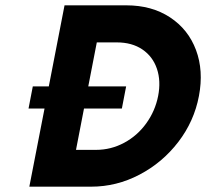

<svg xmlns="http://www.w3.org/2000/svg" viewBox="-20 -700 773 720"><path d="M147 -293H87L103 -376H163L222 -680H454Q549 -680 617.5 -635Q686 -590 715 -512.5Q744 -435 726 -340Q708 -245 648.5 -167.5Q589 -90 503 -45Q417 0 322 0H90ZM573 -340Q584 -396 568.5 -442Q553 -488 514 -514.5Q475 -541 418 -541H343L311 -376H453L437 -293H295L265 -138H340Q396 -138 445.5 -164.5Q495 -191 528.5 -237.5Q562 -284 573 -340Z"/></svg>

Font: Teachers[wght] Italic
Style: Regular
Weight: 400
Designer: Alfredo Marco Pradil & Chank Diesel
Version: Version 1.000;Glyphs 3.1.2 (3151)